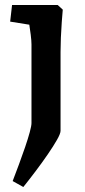

<svg xmlns="http://www.w3.org/2000/svg" viewBox="-20 -514 342 769"><path d="M73.4 235 30.7 211.2Q42.7 179.8 55.9 144.5Q69.1 109.1 80.6 75.2Q92.1 41.4 99.1 15.7Q106.1 -10 106.1 -21Q106.1 -36 106.1 -63Q106.1 -90 106.1 -117V-336.3Q106.1 -350.5 103 -375.5Q99.8 -400.5 95.7 -426.9Q91.5 -453.4 88.5 -471.5L147.3 -407.1L20.7 -427.4L28.3 -494H211.1L231.4 -475.4Q229.7 -456.5 227.4 -425.9Q225.1 -395.3 223.8 -363.1Q222.5 -330.9 222.5 -306.3V10Q222.5 21 208.3 46Q194.1 71 171.8 103.5Q149.5 136 123.5 170.5Q97.5 205 73.4 235Z"/></svg>

Font: Andada Pro
Style: Regular
Weight: 400
Designer: Carolina Giovagnoli
Foundry: Huerta Tipografica
Version: Version 3.003